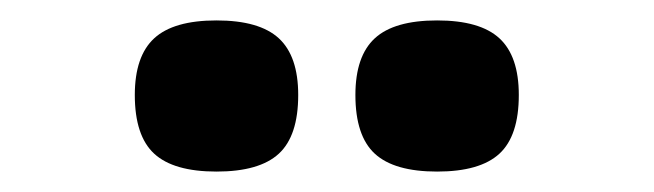

<svg xmlns="http://www.w3.org/2000/svg" viewBox="-20 -874 640 188"><path d="M408 -706Q366 -706 347 -723.5Q328 -741 328 -781Q328 -819 347 -836.5Q366 -854 408 -854Q450 -854 469 -836.5Q488 -819 488 -781Q488 -741 469 -723.5Q450 -706 408 -706ZM192 -706Q150 -706 131 -723.5Q112 -741 112 -781Q112 -819 131 -836.5Q150 -854 192 -854Q234 -854 253 -836.5Q272 -819 272 -781Q272 -741 253 -723.5Q234 -706 192 -706Z"/></svg>

Font: Victor Mono
Style: Bold
Weight: 700
Monospace: yes
Designer: Rune Bjørnerås
Version: Version 1.561;gftools[0.9.30]